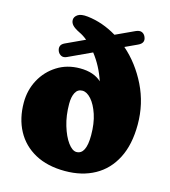

<svg xmlns="http://www.w3.org/2000/svg" viewBox="-114 -850 846 957"><g transform="rotate(15 309.0 -372.0)"><path d="M126.5 -552Q120 -566.5 123.8 -578.5Q127.5 -590.5 143.5 -598L242.5 -644Q222 -661 200.5 -671Q174 -684 163.2 -696Q152.5 -708 152.5 -722.5Q152.5 -738.5 168.8 -750Q185 -761.5 221 -757.5Q299.5 -748.5 372.5 -704.5L469.5 -749.5Q488.5 -758 500.8 -753Q513 -748 519 -735Q534 -703.5 498.5 -687.5L436 -658.5Q509 -595 554.8 -502Q600.5 -409 600.5 -302Q600.5 -198.5 564.2 -127.8Q528 -57 462.5 -20.8Q397 15.5 309 15.5Q218.5 15.5 154.5 -19.5Q90.5 -54.5 57 -117Q23.5 -179.5 23.5 -261.5Q23.5 -326 52.5 -379.8Q81.5 -433.5 133 -466Q184.5 -498.5 251 -498.5Q322 -498.5 362 -461.5Q337.5 -535 293 -592L172.5 -536Q156.5 -528.5 144.5 -534Q132.5 -539.5 126.5 -552ZM243.5 -314Q243.5 -253.5 258.8 -202.8Q274 -152 296.5 -121.5Q319 -91 340.5 -91Q390 -91 390 -190Q390 -251.5 374.8 -297.2Q359.5 -343 336.8 -368.5Q314 -394 291 -394Q267 -394 255.2 -372.2Q243.5 -350.5 243.5 -314Z"/></g></svg>

Font: Fraunces 9pt S050 Black
Style: Regular
Weight: 900
Version: Version 1.000; ttfautohint (v1.8.3)